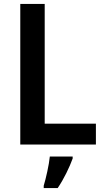

<svg xmlns="http://www.w3.org/2000/svg" viewBox="-20 -734 532 975"><path d="M83 0H467V-106H207V-714H83ZM349 71V61H233C229 103 213 173 202 209V221H273C305 174 333 115 349 71Z"/></svg>

Font: Noto Sans Ethiopic SemiCondensed SemiBold
Style: Regular
Weight: 600
Width: 4
Designer: Monotype Design Team
Foundry: Monotype Imaging Inc.
Version: Version 2.102